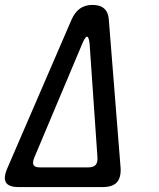

<svg xmlns="http://www.w3.org/2000/svg" viewBox="-26 -760 646 780"><path d="M4 -77 265 -681Q278 -710 298.5 -725Q319 -740 350 -740Q381 -740 397.5 -725Q414 -710 416 -681L464 -77Q466 -38 448.5 -19Q431 0 390 0H50Q9 0 -2 -19Q-13 -38 4 -77ZM136 -80H333Q353 -80 362 -89.5Q371 -99 370 -119L338 -582Q335 -611 327.5 -611Q320 -611 308 -582L113 -119Q105 -99 110.5 -89.5Q116 -80 136 -80Z"/></svg>

Font: Maple Mono NL
Style: Italic
Weight: 400
Italic angle: -10°
Monospace: yes
Designer: subframe7536
Version: Version 7.000